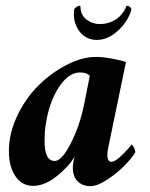

<svg xmlns="http://www.w3.org/2000/svg" viewBox="-20 -635 518 663"><path d="M325.2 -551.8Q354 -551.8 378.7 -567.1Q403.3 -582.5 416 -612.3Q416 -615.2 419.9 -615.2Q424.3 -615.2 429.2 -610.6Q434.1 -606 433.6 -602.5Q433.6 -602.1 432.6 -598.9Q431.6 -595.7 431.6 -594.7Q417.5 -554.7 383.8 -525.9Q350.1 -497.1 314.5 -497.1Q277.8 -497.1 255.4 -525.4Q232.9 -553.7 235.4 -595.7Q235.4 -596.7 235.8 -599.4Q236.3 -602.1 236.3 -602.5Q236.8 -606 243.7 -610.6Q250.5 -615.2 254.9 -615.2Q257.8 -615.2 257.8 -612.3Q258.3 -583 278.8 -567.4Q299.3 -551.8 325.2 -551.8ZM310.5 -438.5Q335 -438.5 366.5 -432.6Q397.9 -426.8 415 -420.9L354.5 -128.9Q350.6 -113.3 350.6 -96.7Q350.6 -88.9 354 -82.5Q357.4 -76.2 364.3 -76.2Q377.9 -76.2 403.6 -101.6Q429.2 -127 433.6 -135.7Q438 -135.7 442.6 -125.5Q447.3 -115.2 447.3 -109.4Q438 -92.3 412.1 -65.4Q386.2 -38.6 351.3 -15.4Q316.4 7.8 292 7.8Q265.1 7.8 248.3 -8.8Q231.4 -25.4 231.4 -56.6Q231.4 -61.5 233.4 -75.2Q234.4 -81.1 237.3 -93.8Q218.3 -60.5 176.3 -26.9Q134.3 6.8 94.7 6.8Q55.2 6.8 33 -26.9Q10.7 -60.5 10.7 -112.3Q10.7 -175.3 40.3 -236.6Q69.8 -297.9 114.3 -341.3Q158.7 -384.8 211.4 -411.6Q264.2 -438.5 310.5 -438.5ZM255.9 -384.8Q223.6 -384.8 195.1 -349.9Q166.5 -314.9 150.1 -260.3Q133.8 -205.6 133.8 -148.4Q133.8 -79.1 168.9 -79.1Q193.4 -79.1 224.4 -139.9Q255.4 -200.7 270.5 -274.4L290 -373Q279.8 -384.8 255.9 -384.8Z"/></svg>

Font: Amiri
Style: Bold Slanted
Weight: 700
Italic angle: 9°
Designer: Khaled Hosny
Version: Version 000.107